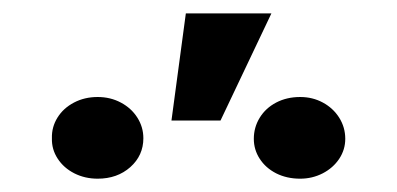

<svg xmlns="http://www.w3.org/2000/svg" viewBox="-20 -855 594 287"><path d="M257.8 -835H385.7L309.6 -674.8H236.3ZM126 -710Q145 -710 160.6 -701.7Q176.3 -693.4 185.3 -679.2Q194.3 -665 194.3 -648.4Q194.3 -622.6 174.8 -605.2Q155.3 -587.9 126 -587.9Q106.9 -587.9 91.1 -595.9Q75.2 -604 66.2 -617.9Q57.1 -631.8 57.6 -648.4Q57.1 -665 65.9 -679.2Q74.7 -693.4 90.6 -701.7Q106.4 -710 126 -710ZM428.7 -710Q447.3 -710 462.6 -701.7Q478 -693.4 487.1 -679Q496.1 -664.6 496.1 -647.5Q496.1 -631.3 487.1 -617.7Q478 -604 462.4 -595.9Q446.8 -587.9 428.7 -587.9Q408.7 -587.9 392.8 -595.9Q377 -604 368.2 -617.7Q359.4 -631.3 359.4 -647.5Q359.4 -664.6 368.2 -679Q377 -693.4 392.8 -701.7Q408.7 -710 428.7 -710Z"/></svg>

Font: Pretendard Std
Style: Bold
Weight: 700
Designer: Base glyphs from Inter by Rasmus Andersson; Hangeul glyphs from Noto Sans CJK(Source Han Sans) by Jang Soo-young and Kan
Foundry: Kil Hyung-jin
Version: Version 1.309